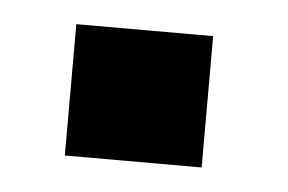

<svg xmlns="http://www.w3.org/2000/svg" viewBox="-27 -469 314 209"><g transform="rotate(5 129.5 -364.0)"><path d="M49.5 -292.5V-436H199V-292.5Z"/></g></svg>

Font: Public Sans Thin
Style: Bold
Weight: 700
Version: Version 2.001